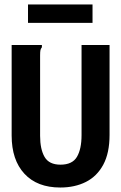

<svg xmlns="http://www.w3.org/2000/svg" viewBox="-20 -824 540 857"><path d="M249 13Q146 13 89 -48.5Q32 -110 32 -219V-623H158H167V-613Q162 -607 160.5 -600Q159 -593 159 -576V-218Q159 -158 179 -123.5Q199 -89 250 -89Q303 -89 323.5 -124Q344 -159 344 -221V-623H469V-222Q469 -141 441 -89Q413 -37 363.5 -12Q314 13 249 13ZM105 -722V-804H393V-722Z"/></svg>

Font: Inconsolata ExtraBold
Style: Regular
Weight: 800
Designer: Raph Levien, Cyreal, Brenton Simpson
Foundry: Raph Levien, Cyreal, Google
Version: Version 3.001